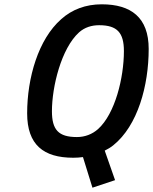

<svg xmlns="http://www.w3.org/2000/svg" viewBox="-20 -722 710 891"><path d="M337 -86C251 -86 221 -120 221 -206C221 -319 264 -497 347 -572C373 -595 405 -605 440 -605C524 -605 555 -570 555 -485C555 -361 514 -194 435 -123C408 -99 374 -86 337 -86ZM320 10C335 10 350 9 365 7L409 149L514 114L466 -23C480 -30 494 -38 506 -48C619 -139 670 -324 670 -495C670 -641 588 -702 452 -702C378 -702 314 -678 264 -633C158 -540 106 -361 106 -196C106 -50 182 10 320 10Z"/></svg>

Font: RazerF5 SemiBold
Style: Italic
Weight: 600
Foundry: Razer Inc.
Version: Version 2